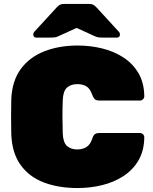

<svg xmlns="http://www.w3.org/2000/svg" viewBox="-20 -940 773 970"><path d="M372 10Q276 10 202 -18Q128 -46 84.5 -106Q41 -166 37 -261Q36 -302 36 -349Q36 -396 37 -439Q41 -532 85.5 -592Q130 -652 204.5 -681Q279 -710 372 -710Q436 -710 495.5 -695.5Q555 -681 603 -650Q651 -619 679.5 -570.5Q708 -522 709 -454Q709 -445 702.5 -438.5Q696 -432 687 -432H483Q467 -432 459.5 -438.5Q452 -445 446 -461Q435 -493 416 -504Q397 -515 371 -515Q338 -515 318.5 -497.5Q299 -480 297 -434Q294 -352 297 -266Q299 -220 318.5 -202.5Q338 -185 371 -185Q397 -185 416.5 -197Q436 -209 446 -239Q451 -256 459 -262Q467 -268 483 -268H687Q696 -268 702.5 -261.5Q709 -255 709 -246Q708 -178 679.5 -129.5Q651 -81 603 -50Q555 -19 495.5 -4.5Q436 10 372 10ZM164 -750Q148 -750 148 -766Q148 -774 153 -779L265 -901Q275 -912 283 -916Q291 -920 302 -920H432Q443 -920 451 -916Q459 -912 469 -901L581 -779Q586 -774 586 -766Q586 -750 570 -750H499Q489 -750 479.5 -751Q470 -752 459 -757L367 -799L275 -757Q265 -752 255 -751Q245 -750 235 -750Z"/></svg>

Font: Rubik Black
Style: Regular
Weight: 900
Designer: Hubert and Fischer
Foundry: Hubert and Fischer
Version: Version 2.300;gftools[0.9.30]